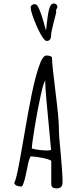

<svg xmlns="http://www.w3.org/2000/svg" viewBox="-20 -1068 443 1088"><path d="M270.5 -26.4V-156.7Q257.3 -166 221.9 -173.1Q186.5 -180.2 153.8 -182.1Q144 -165.5 137.2 -131.3L134.3 -116.2Q126.5 -76.2 120.1 -51.3Q113.8 -26.4 104.5 -11.2Q65.9 -11.2 60.5 -31.2Q69.8 -44.4 85.4 -125Q98.6 -193.8 118.2 -308.1Q140.6 -440.9 159.2 -531.5Q177.7 -622.1 198.2 -684.1Q220.7 -753.4 242.2 -753.4Q263.2 -753.4 274.4 -744.6Q274.4 -707.5 293.9 -551.8Q313.5 -396 313.5 -346.7Q313.5 -299.8 324.2 -195.3Q334.5 -87.9 334.5 -34.2Q334.5 -0.5 301.3 -0.5Q285.2 -0.5 277.8 -6.3Q270.5 -12.2 270.5 -26.4ZM269.5 -218.3Q268.1 -239.7 259.3 -327.1Q236.3 -558.6 236.3 -603.5Q236.3 -610.8 236.8 -612.3Q227.1 -602.5 209.5 -522Q191.9 -441.4 176.8 -348.9Q161.6 -256.3 160.2 -226.6Q202.6 -215.3 249 -215.3Q257.8 -215.3 269.5 -218.3ZM244.1 -835.9Q269.5 -835.9 269.5 -868.2Q269.5 -883.8 283.7 -939.5L297.9 -994.1V-1012.2Q298.8 -1015.6 301.8 -1019.5Q305.2 -1024.4 305.2 -1027.3Q305.2 -1037.1 299.3 -1042.7Q293.5 -1048.3 284.2 -1048.3Q265.1 -1048.3 256.3 -1007.8Q252.4 -990.7 249.8 -970.9Q247.1 -951.2 244.6 -929.7Q242.7 -907.2 240.2 -896L227.5 -941.9Q213.9 -989.7 202.1 -1016.6Q189.9 -1044.9 177.7 -1044.9Q168.5 -1044.9 161.1 -1039.3Q153.8 -1033.7 153.8 -1025.9Q153.8 -1007.3 171.4 -960.2Q189 -913.1 210.4 -874.5Q231.9 -835.9 244.1 -835.9Z"/></svg>

Font: Amatica SC
Style: Bold
Weight: 400
Designer: Vernon Adams, Ben Nathan
Foundry: newtypography
Version: Version 2.000